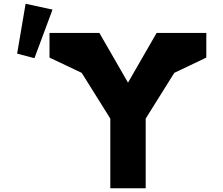

<svg xmlns="http://www.w3.org/2000/svg" viewBox="-20 -1000 1187 1020"><path d="M71 -715 116 -980 259 -949 163 -691ZM1076 -825V-694L906 -613L754 -370V0H566V-370L414 -613L243 -694V-825H282H508L660 -561L812 -825H1038Z"/></svg>

Font: Hussar
Style: BoldWeb
Weight: 700
Foundry: Cannot Into Space Fonts
Version: Version 2.00